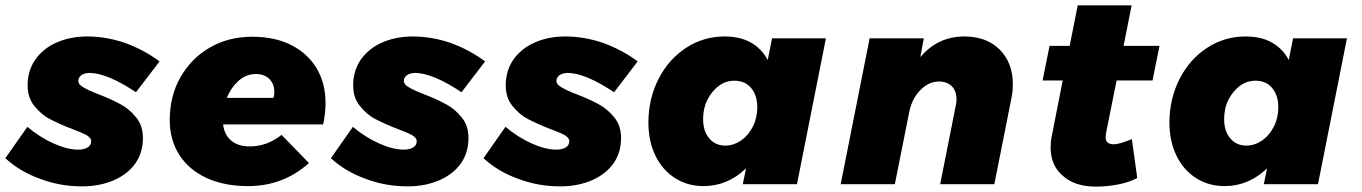

<svg xmlns="http://www.w3.org/2000/svg" viewBox="-36 -687 5079 716"><path d="M114 -20C164 -1 216 8 270 8C315 8 354 0 389 -15C423 -30 450 -51 469 -78C488 -105 497 -137 497 -172C497 -203 489 -228 472 -249C455 -270 436 -286 414 -298C392 -310 364 -323 330 -336C304 -346 285 -355 274 -362C262 -369 256 -376 256 -385C256 -394 260 -401 268 -407C276 -412 286 -415 298 -415C319 -415 345 -409 376 -396C407 -383 438 -365 471 -343L559 -458C520 -487 477 -510 430 -527C383 -543 336 -551 290 -551C246 -551 207 -543 174 -528C140 -513 114 -491 95 -464C76 -436 67 -404 67 -369C67 -338 75 -313 92 -292C109 -271 128 -254 150 -243C171 -232 199 -219 233 -206C258 -197 276 -189 287 -183C298 -176 304 -169 304 -161C304 -151 300 -143 292 -138C283 -132 271 -129 256 -129C228 -129 197 -137 164 -152C130 -167 97 -188 66 -214L-16 -97C20 -64 63 -38 114 -20Z M1050 -519C1009 -540 960 -550 905 -550C846 -550 794 -537 747 -510C700 -483 664 -446 637 -399C610 -352 597 -298 597 -239C597 -190 609 -146 633 -109C657 -72 691 -43 735 -23C779 -3 830 7 889 7C977 7 1053 -22 1116 -79L1014 -184C977 -155 938 -141 896 -141C867 -141 844 -148 827 -162C810 -176 799 -196 796 -223H1169C1175 -250 1178 -277 1178 -302C1178 -351 1167 -395 1145 -432C1123 -469 1091 -498 1050 -519ZM987 -344C987 -337 986 -330 984 -322H810C821 -349 836 -370 855 -387C874 -403 895 -411 918 -411C939 -411 955 -405 968 -393C981 -380 987 -364 987 -344Z M1328 -20C1378 -1 1430 8 1484 8C1529 8 1568 0 1603 -15C1637 -30 1664 -51 1683 -78C1702 -105 1711 -137 1711 -172C1711 -203 1703 -228 1686 -249C1669 -270 1650 -286 1628 -298C1606 -310 1578 -323 1544 -336C1518 -346 1499 -355 1488 -362C1476 -369 1470 -376 1470 -385C1470 -394 1474 -401 1482 -407C1490 -412 1500 -415 1512 -415C1533 -415 1559 -409 1590 -396C1621 -383 1652 -365 1685 -343L1773 -458C1734 -487 1691 -510 1644 -527C1597 -543 1550 -551 1504 -551C1460 -551 1421 -543 1388 -528C1354 -513 1328 -491 1309 -464C1290 -436 1281 -404 1281 -369C1281 -338 1289 -313 1306 -292C1323 -271 1342 -254 1364 -243C1385 -232 1413 -219 1447 -206C1472 -197 1490 -189 1501 -183C1512 -176 1518 -169 1518 -161C1518 -151 1514 -143 1506 -138C1497 -132 1485 -129 1470 -129C1442 -129 1411 -137 1378 -152C1344 -167 1311 -188 1280 -214L1198 -97C1234 -64 1277 -38 1328 -20Z M1897 -20C1947 -1 1999 8 2053 8C2098 8 2137 0 2172 -15C2206 -30 2233 -51 2252 -78C2271 -105 2280 -137 2280 -172C2280 -203 2272 -228 2255 -249C2238 -270 2219 -286 2197 -298C2175 -310 2147 -323 2113 -336C2087 -346 2068 -355 2057 -362C2045 -369 2039 -376 2039 -385C2039 -394 2043 -401 2051 -407C2059 -412 2069 -415 2081 -415C2102 -415 2128 -409 2159 -396C2190 -383 2221 -365 2254 -343L2342 -458C2303 -487 2260 -510 2213 -527C2166 -543 2119 -551 2073 -551C2029 -551 1990 -543 1957 -528C1923 -513 1897 -491 1878 -464C1859 -436 1850 -404 1850 -369C1850 -338 1858 -313 1875 -292C1892 -271 1911 -254 1933 -243C1954 -232 1982 -219 2016 -206C2041 -197 2059 -189 2070 -183C2081 -176 2087 -169 2087 -161C2087 -151 2083 -143 2075 -138C2066 -132 2054 -129 2039 -129C2011 -129 1980 -137 1947 -152C1913 -167 1880 -188 1849 -214L1767 -97C1803 -64 1846 -38 1897 -20Z M2481 -23C2512 -3 2548 7 2588 7C2647 7 2700 -15 2746 -59L2734 0H2936L3044 -544H2843L2827 -463C2812 -492 2790 -514 2763 -529C2736 -544 2703 -551 2666 -551C2614 -551 2566 -537 2523 -509C2479 -480 2445 -442 2420 -393C2395 -344 2382 -289 2382 -230C2382 -183 2391 -142 2408 -107C2425 -71 2450 -43 2481 -23ZM2729 -164C2710 -151 2690 -144 2669 -144C2644 -144 2624 -153 2609 -171C2594 -188 2586 -212 2586 -243C2586 -269 2591 -293 2602 -315C2613 -336 2627 -354 2645 -367C2662 -380 2682 -386 2703 -386C2729 -386 2750 -377 2765 -359C2780 -341 2788 -317 2788 -288C2788 -262 2783 -238 2772 -216C2761 -194 2747 -177 2729 -164Z M3692 -502C3659 -535 3615 -551 3560 -551C3494 -551 3439 -525 3396 -474L3409 -544H3207L3099 0H3301L3355 -271C3362 -304 3376 -331 3397 -352C3418 -373 3441 -383 3466 -383C3486 -383 3502 -377 3514 -365C3525 -353 3531 -337 3531 -316C3531 -309 3530 -301 3528 -292L3470 0H3672L3736 -322C3739 -337 3741 -354 3741 -373C3741 -426 3725 -469 3692 -502Z M4089 -193 4128 -387H4262L4288 -516H4154L4184 -667H3983L3953 -516H3878L3852 -387H3927L3886 -178C3883 -165 3882 -152 3882 -137C3882 -92 3897 -57 3928 -31C3958 -4 3999 9 4052 9C4079 9 4106 6 4133 1C4160 -4 4184 -12 4205 -23L4185 -168C4169 -162 4156 -157 4146 -154C4135 -151 4125 -149 4116 -149C4107 -149 4100 -151 4095 -155C4090 -159 4087 -166 4087 -175C4087 -178 4088 -184 4089 -193Z M4424 -23C4455 -3 4491 7 4531 7C4590 7 4643 -15 4689 -59L4677 0H4879L4987 -544H4786L4770 -463C4755 -492 4733 -514 4706 -529C4679 -544 4646 -551 4609 -551C4557 -551 4509 -537 4466 -509C4422 -480 4388 -442 4363 -393C4338 -344 4325 -289 4325 -230C4325 -183 4334 -142 4351 -107C4368 -71 4393 -43 4424 -23ZM4672 -164C4653 -151 4633 -144 4612 -144C4587 -144 4567 -153 4552 -171C4537 -188 4529 -212 4529 -243C4529 -269 4534 -293 4545 -315C4556 -336 4570 -354 4588 -367C4605 -380 4625 -386 4646 -386C4672 -386 4693 -377 4708 -359C4723 -341 4731 -317 4731 -288C4731 -262 4726 -238 4715 -216C4704 -194 4690 -177 4672 -164Z"/></svg>

Font: Argentum Sans ExtraBold
Style: Italic
Weight: 800
Italic angle: -11.3°
Designer: Julieta Ulanovsky
Foundry: Julieta Ulanovsky
Version: Version 5.001;February 15, 2019;FontCreator 11.5.0.2425 64-b